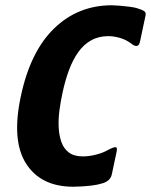

<svg xmlns="http://www.w3.org/2000/svg" viewBox="-20 -700 572 728"><path d="M404 -39Q398 -12 365 -4Q349 1 327.5 3.5Q306 6 287 7Q268 8 258 8Q135 8 79 -79.5Q23 -167 59 -335Q95 -505 185.5 -592.5Q276 -680 404 -680Q414 -680 432.5 -678.5Q451 -677 471.5 -674.5Q492 -672 505 -667Q519 -663 526.5 -658Q534 -653 532 -642L511 -543Q505 -512 476 -536Q457 -550 434 -556.5Q411 -563 391 -563Q354 -563 325.5 -547Q297 -531 276.5 -502Q256 -473 241.5 -434Q227 -395 217 -348Q210 -316 205.5 -282.5Q201 -249 202.5 -217.5Q204 -186 213 -161Q222 -136 241.5 -121.5Q261 -107 294 -107Q318 -107 343.5 -113.5Q369 -120 385 -129Q411 -143 418.5 -142Q426 -141 422 -124Z"/></svg>

Font: Glory Thin ExtraBold
Style: Italic
Weight: 800
Italic angle: -12°
Version: Version 1.011